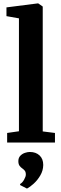

<svg xmlns="http://www.w3.org/2000/svg" viewBox="-20 -839 360 1130"><path d="M91.5 -66.5V-731L18 -744V-795.5L202 -819H205L231.5 -800.5V-65.5L303.5 -56.5V0H22V-56.5ZM234.5 132Q234 165 217.2 193.5Q200.5 222 178.2 242Q156 262 139.5 270.5H138L99 250.5L98 244Q111 237.5 121.5 219Q132 200.5 132 188.5Q132 173 125.5 165.2Q119 157.5 111 152Q102.5 146.5 95.2 136.8Q88 127 88 109.5Q88 89.5 99.8 77.5Q111.5 65.5 127.2 60.5Q143 55.5 153.5 55.5H156.5Q191 55.5 212.8 75.8Q234.5 96 234.5 132Z"/></svg>

Font: Merriweather 28pt
Style: Bold
Weight: 700
Version: Version 2.100